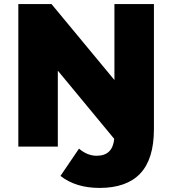

<svg xmlns="http://www.w3.org/2000/svg" viewBox="-20 -720 846 943"><path d="M736 -700V-86Q736 61 669 132Q602 203 469 203Q352 203 277 144L368 10Q409 45 455 45Q533 45 541 -38L264 -373V0H70V-700H233L542 -327V-700Z"/></svg>

Font: CMG Sans ExtraBold
Style: Regular
Weight: 800
Designer: Julieta Ulanovsky
Foundry: Julieta Ulanovsky
Version: Version 7.200